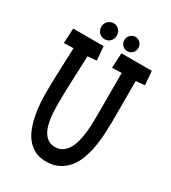

<svg xmlns="http://www.w3.org/2000/svg" viewBox="-203 -933 944 1057"><g transform="rotate(30 269.5 -405.0)"><path d="M522 -618.2 466.3 -613.3V-352.5Q465.8 -315.9 463.6 -274.2Q461.4 -232.4 454.1 -191.4Q446.8 -150.4 433.1 -112.5Q419.4 -74.7 396.2 -45.9Q373 -17.1 339.1 0.2Q305.2 17.6 257.3 17.6Q216.3 17.6 186.5 2Q156.7 -13.7 136 -39.8Q115.2 -65.9 102.5 -99.9Q89.8 -133.8 82.8 -170.2Q75.7 -206.5 73.2 -242.7Q70.8 -278.8 70.8 -309.6Q70.8 -381.8 74 -453.9Q77.1 -525.9 79.6 -598.6L19 -596.7L23.9 -691.4H217.3L225.1 -603.5L168.5 -598.6Q166 -523.4 162.4 -448.7Q158.7 -374 158.7 -298.8Q158.7 -280.8 159.2 -257.6Q159.7 -234.4 162.6 -209.5Q165.5 -184.6 171.9 -160.6Q178.2 -136.7 189.7 -117.9Q201.2 -99.1 218.8 -87.6Q236.3 -76.2 262.2 -76.2Q291.5 -76.2 311.5 -90.8Q331.5 -105.5 344.2 -129.4Q356.9 -153.3 363.8 -183.6Q370.6 -213.9 373.5 -244.6Q376.5 -275.4 377 -304.4Q377.4 -333.5 377.4 -354.5V-613.3L316.9 -611.3L321.8 -706.1H515.1ZM388.2 -777.3Q388.2 -758.3 375.2 -745.4Q362.3 -732.4 343.3 -732.4Q324.2 -732.4 311.8 -745.6Q299.3 -758.8 299.3 -777.3Q299.3 -796.4 312.3 -809.8Q325.2 -823.2 344.2 -823.2Q363.3 -823.2 375.7 -809.8Q388.2 -796.4 388.2 -777.3ZM251.5 -777.3Q251.5 -755.9 237.3 -741.2Q223.1 -726.6 201.7 -726.6Q191.4 -726.6 182.4 -730.7Q173.3 -734.9 166.7 -741.9Q160.2 -749 156.5 -758.3Q152.8 -767.6 152.8 -777.3Q152.8 -798.8 167.5 -813.5Q182.1 -828.1 203.6 -828.1Q214.4 -828.1 223.1 -824Q231.9 -819.8 238.3 -813Q244.6 -806.2 248 -796.9Q251.5 -787.6 251.5 -777.3Z"/></g></svg>

Font: Maiden Orange
Style: Regular
Weight: 400
Designer: Astigmatic (AOETI)
Foundry: Astigmatic (AOETI)
Version: Version 1.001